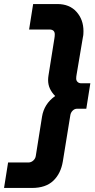

<svg xmlns="http://www.w3.org/2000/svg" viewBox="-66 -750 471 950"><path d="M218 -730Q278 -730 312.5 -691.5Q347 -653 347 -596Q347 -589 346.5 -581Q346 -573 344 -565L313 -381Q312 -377 311.5 -371Q311 -365 311 -361Q311 -351 318 -344.5Q325 -338 335 -338H381L361 -212H315Q303 -212 293.5 -202.5Q284 -193 282 -180L245 48Q235 109 197.5 144.5Q160 180 92 180H-46L-26 54H74Q88 54 98.5 44.5Q109 35 111 22L142 -173Q147 -204 163 -229.5Q179 -255 207 -275Q190 -292 181 -311.5Q172 -331 172 -354Q172 -359 172.5 -365Q173 -371 174 -377L203 -559Q204 -564 204.5 -570Q205 -576 205 -580Q205 -604 178 -604H78L98 -730Z"/></svg>

Font: MuseoModerno Thin SemiBold
Style: Italic
Weight: 600
Italic angle: -9°
Version: Version 1.003